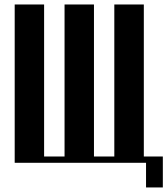

<svg xmlns="http://www.w3.org/2000/svg" viewBox="-20 -719 739 848"><path d="M44.9 0V-699.2H174.8V-27.8H265.1V-699.2H395V-27.8H484.9V-699.2H615.2V-27.8H699.2V108.9H625V0Z"/></svg>

Font: Moniqa Black Heading
Style: Regular
Weight: 900
Designer: Rajesh Rajput
Foundry: Rajesh Rajput
Version: Version 1.000